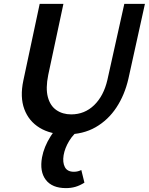

<svg xmlns="http://www.w3.org/2000/svg" viewBox="-20 -678 765 987"><path d="M320 13Q240 13 184 -21Q128 -55 105 -117Q82 -179 100 -264L184 -658H306L228 -293Q214 -224 226 -179Q238 -134 270 -112Q302 -90 346 -90Q415 -90 464 -137.5Q513 -185 532 -267L619 -658H725L640 -273Q621 -190 578.5 -125.5Q536 -61 471.5 -24Q407 13 320 13ZM319 289Q248 289 215.5 246.5Q183 204 196 131Q206 77 240 23Q274 -31 333 -74L398 -19Q358 9 335.5 46.5Q313 84 307 120Q301 157 313.5 181Q326 205 360 205Q371 205 380.5 202.5Q390 200 398 196L414 261Q390 276 367.5 282.5Q345 289 319 289Z"/></svg>

Font: Ysabeau
Style: Bold Italic
Weight: 700
Italic angle: -12°
Designer: Christian Thalmann (Catharsis Fonts)
Version: Version 2.002